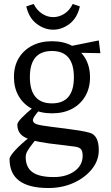

<svg xmlns="http://www.w3.org/2000/svg" viewBox="-20 -709 555 964"><path d="M223 235Q28 235 28 90Q28 76 57 44.5Q86 13 130 -21L167 -17Q143 12 130.5 29.5Q118 47 113.5 57.5Q109 68 109 79Q109 131 143 155.5Q177 180 250 180Q313 180 354 150.5Q395 121 395 73Q395 50 386.5 40Q378 30 355 27L225 11Q198 7 179 3.5Q160 0 130 -9Q96 -20 81.5 -38Q67 -56 67 -84Q67 -104 152 -174L185 -163Q163 -141 154 -126.5Q145 -112 145 -107Q145 -92 163.5 -85.5Q182 -79 240 -72Q271 -68 308 -63.5Q345 -59 378.5 -53.5Q412 -48 432 -42Q476 -28 476 45Q476 97 441.5 140Q407 183 350 209Q293 235 223 235ZM241 -140Q183 -140 140 -163Q97 -186 73.5 -227Q50 -268 50 -322Q50 -377 74 -417Q98 -457 141 -479.5Q184 -502 241 -502Q299 -502 342 -479Q385 -456 408.5 -415.5Q432 -375 432 -321Q432 -267 408 -226Q384 -185 341.5 -162.5Q299 -140 241 -140ZM241 -190Q351 -190 351 -321Q351 -453 241 -453Q130 -453 130 -322Q130 -190 241 -190ZM484 -442 379 -444 317 -474 476 -506ZM112 -677 149 -689Q166 -656 192.5 -639.5Q219 -623 247 -623Q276 -623 302.5 -639.5Q329 -656 345 -689L381 -677Q368 -619 329.5 -589.5Q291 -560 247 -560Q203 -560 164 -589.5Q125 -619 112 -677Z"/></svg>

Font: Andada Pro
Style: Regular
Weight: 400
Designer: Carolina Giovagnoli
Foundry: Huerta Tipografica
Version: Version 3.003